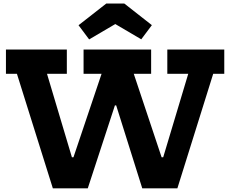

<svg xmlns="http://www.w3.org/2000/svg" viewBox="-20 -1030 1258 1050"><path d="M895 -759H1206.5V-626.5H1146L950 0H758L561 -626.5L663 -453.5H569L665 -626.5L460 0H269L72.5 -626.5H12.5V-759H345.5V-626.5H237L424 0L312.5 -170H431.5L324.5 0L535.5 -626.5H437V-759H806.5V-626.5H711.5L920.5 0L806 -170H928.5L821.5 0L1009.5 -626.5H895ZM660 -1010.5 810.5 -892.5 752.5 -815 610.5 -898.5 467.5 -814.5 409.5 -892 561 -1010.5Z"/></svg>

Font: Hepta Slab ExtraLight
Style: Bold
Weight: 700
Version: Version 1.102